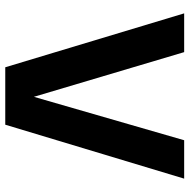

<svg xmlns="http://www.w3.org/2000/svg" viewBox="-15 -705 720 730"><g transform="rotate(90 345.0 -340.0)"><path d="M235.8 0 30.8 -680.2H178.2L348.1 -108.9L513.2 -680.2H659.2L454.1 0Z"/></g></svg>

Font: TASA Orbiter Text
Style: Bold
Weight: 700
Designer: Weizhong Zhang
Version: Version 1.000;Glyphs 3.1.2 (3151)